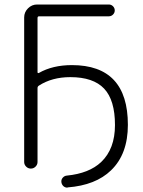

<svg xmlns="http://www.w3.org/2000/svg" viewBox="-20 -774 640 857"><path d="M293.9 -429.7Q211.9 -429.7 153.3 -391.6Q147.5 -387.7 147.5 -380.9V-50.8Q147.5 -39.1 138.7 -30.3Q129.9 -21.5 117.7 -21.5Q105.5 -21.5 96.7 -30.3Q87.9 -39.1 87.9 -50.8V-696.3Q87.9 -719.7 105 -736.8Q122.1 -753.9 145.5 -753.9H465.8Q476.6 -753.9 484.4 -746.1Q492.2 -738.3 492.2 -727.5Q492.2 -716.8 484.4 -709Q476.6 -701.2 465.8 -701.2H154.3Q147.5 -701.2 147.5 -693.4V-451.2Q147.5 -449.2 149.4 -448.2Q151.4 -447.3 153.3 -448.2Q214.8 -483.4 300.8 -483.4Q550.8 -483.4 550.8 -216.8Q550.8 -85.9 475.6 -13.7Q407.2 52.7 282.2 62.5Q281.2 63.5 280.3 63.5Q270.5 63.5 262.7 56.6Q254.9 48.8 253.9 38.1Q252.9 27.3 260.3 19Q267.6 10.7 278.3 9.8Q377.9 0 431.6 -50.8Q493.2 -109.4 493.2 -215.8Q493.2 -327.1 444.8 -378.4Q396.5 -429.7 293.9 -429.7Z"/></svg>

Font: Gen Jyuu Gothic Light
Style: Regular
Weight: 200
Designer: [Source Han Sans]
Ryoko NISHIZUKA  (kana & ideographs); Paul D. Hunt (Latin, Greek & Cyrillic); Wenlong ZHANG  (bopomofo
Version: Version 1.002.20150607